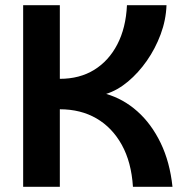

<svg xmlns="http://www.w3.org/2000/svg" viewBox="-20 -718 700 738"><path d="M69 0V-698H210V-415Q286 -415 342 -449.5Q398 -484 431 -547.5Q464 -611 468 -698H620Q618 -641 597.5 -586Q577 -531 544.5 -484.5Q512 -438 472 -404.5Q432 -371 388 -357Q454 -338 508 -290Q562 -242 597.5 -168.5Q633 -95 643 0H491Q485 -95 448 -161.5Q411 -228 350.5 -263Q290 -298 210 -298V0Z"/></svg>

Font: Parkinsans SemiBold
Style: Regular
Weight: 600
Designer: Red Stone, Indian Type Foundry
Foundry: Indian Type Foundry
Version: Version 1.000